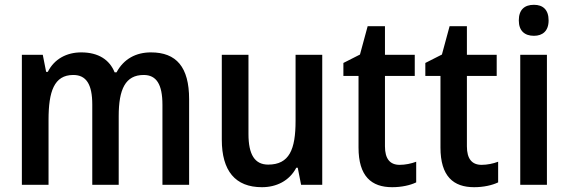

<svg xmlns="http://www.w3.org/2000/svg" viewBox="-20 -769 2368 799"><path d="M608 -551C546 -551 495 -524 465 -468H457C436 -520 390 -551 318 -551C258 -551 206 -524 179 -470H172L158 -541H71V0H182V-270C182 -388 205 -457 285 -457C339 -457 364 -418 364 -334V0H474V-286C474 -398 502 -457 578 -457C631 -457 656 -418 656 -333V0H767V-356C767 -490 714 -551 608 -551Z M1321 -541H1210V-266C1210 -147 1184 -84 1096 -84C1040 -84 1014 -126 1014 -211V-541H903V-188C903 -58 959 10 1070 10C1130 10 1184 -16 1213 -71H1219L1233 0H1321Z M1643 -83C1603 -83 1582 -108 1582 -160V-453H1706V-541H1582V-660H1510L1478 -542L1409 -507V-453H1472V-155C1472 -35 1526 10 1612 10C1651 10 1687 2 1712 -10V-96C1691 -88 1666 -83 1643 -83Z M1984 -83C1944 -83 1923 -108 1923 -160V-453H2047V-541H1923V-660H1851L1819 -542L1750 -507V-453H1813V-155C1813 -35 1867 10 1953 10C1992 10 2028 2 2053 -10V-96C2032 -88 2007 -83 1984 -83Z M2202 -749C2163 -749 2139 -729 2139 -684C2139 -640 2164 -620 2202 -620C2238 -620 2263 -640 2263 -684C2263 -729 2239 -749 2202 -749ZM2256 -541H2145V0H2256Z"/></svg>

Font: Noto Sans UI SemiCondensed Medium
Style: Regular
Weight: 500
Width: 4
Designer: Monotype Design Team
Foundry: Monotype Imaging Inc.
Version: Version 1.901